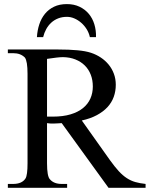

<svg xmlns="http://www.w3.org/2000/svg" viewBox="-20 -899 717 919"><path d="M499.5 0 275.4 -309.6Q262.2 -309.1 252.4 -308.3Q242.7 -307.6 234.9 -307.6Q227.5 -307.6 220.5 -307.9Q213.4 -308.1 205.1 -309.6V-117.7Q205.1 -54.2 219.2 -40.5Q237.8 -18.6 275.4 -18.6H301.3V0H17.6V-18.6H42.5Q85.4 -18.6 102.1 -44.9Q111.8 -60.5 111.8 -117.7V-545.4Q111.8 -606.4 99.1 -623.5Q88.9 -633.8 75 -639.2Q61 -644.5 42.5 -644.5H17.6V-662.1H257.8Q311 -662.1 350.3 -658.4Q389.6 -654.8 415 -646.5Q440.4 -638.2 462.2 -623.8Q483.9 -609.4 500 -589.8Q516.1 -570.3 525.1 -545.9Q534.2 -521.5 534.2 -493.2Q534.2 -462.4 524.4 -435.3Q514.6 -408.2 494.4 -386.2Q474.1 -364.3 443.6 -347.9Q413.1 -331.5 371.6 -322.3L506.8 -131.8Q529.3 -100.6 548.3 -79.8Q567.4 -59.1 586.9 -46.4Q606.4 -33.7 627.9 -27.6Q649.4 -21.5 676.8 -18.6V0ZM424.3 -484.9Q424.3 -516.1 414.3 -541.7Q404.3 -567.4 385.7 -585.7Q367.2 -604 340.8 -614.5Q314.5 -625 281.7 -625.5Q269 -625.5 249.8 -623.3Q230.5 -621.1 205.1 -617.2V-340.8H232.9Q281.7 -340.8 317.6 -351.6Q353.5 -362.3 377.2 -381.6Q400.9 -400.9 412.6 -427.2Q424.3 -453.6 424.3 -484.9ZM410.2 -721.2Q405.8 -741.7 394.8 -759.3Q383.8 -776.9 368.7 -790Q353.5 -803.2 335.9 -810.8Q318.4 -818.4 300.3 -818.4Q277.3 -818.4 258.5 -811Q239.7 -803.7 225.3 -790.5Q210.9 -777.3 201.2 -759.5Q191.4 -741.7 186.5 -721.2H156.7Q158.7 -753.9 168.2 -782.7Q177.7 -811.5 195.3 -833Q212.9 -854.5 238.8 -866.9Q264.6 -879.4 300.3 -879.4Q334 -879.4 360.4 -866.9Q386.7 -854.5 404.8 -833Q422.9 -811.5 431.6 -782.7Q440.4 -753.9 439.5 -721.2Z"/></svg>

Font: Doulos SIL Compact
Style: Regular
Weight: 400
Designer: Walt Agee, Victor Gaultney, Peter Martin, Debbi Hosken
Foundry: SIL International
Version: Version 4.110; 2011; Maintenance release ; LnSpcTght